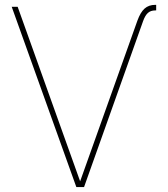

<svg xmlns="http://www.w3.org/2000/svg" viewBox="-20 -755 678 775"><path d="M534.7 -671.9Q546.9 -705.6 563.7 -720.5Q580.6 -735.4 606.4 -735.4H610.4V-712.9H606.4Q588.4 -712.9 577.1 -702.9Q565.9 -692.9 557.6 -669.9L319.3 0H288.1L27.3 -727.5H51.3L304.2 -21H302.7Z"/></svg>

Font: Inter 18pt Thin
Style: Regular
Weight: 250
Designer: Rasmus Andersson
Foundry: rsms
Version: Version 4.001;git-66647c0bb